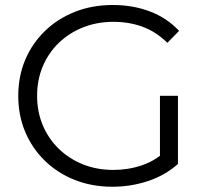

<svg xmlns="http://www.w3.org/2000/svg" viewBox="-20 -726 813 753"><path d="M421 6.4Q341.3 6.4 273.9 -20.1Q206.5 -46.6 156.6 -94.9Q106.8 -143.2 79.2 -208Q51.6 -272.9 51.6 -350Q51.6 -427.1 79.2 -492Q106.8 -556.8 156.9 -605.1Q207 -653.4 274.5 -679.9Q341.9 -706.4 422.1 -706.4Q501.6 -706.4 568.4 -681Q635.1 -655.6 682.4 -604.9L636.4 -558.1Q591.8 -601.8 539.1 -621.1Q486.4 -640.4 425 -640.4Q360.5 -640.4 305.6 -618.6Q250.8 -596.7 210.2 -557.5Q169.7 -518.2 147.6 -465.4Q125.5 -412.5 125.5 -350Q125.5 -288.1 147.6 -235.2Q169.7 -182.4 210.2 -142.8Q250.8 -103.3 305.3 -81.4Q359.9 -59.6 424.4 -59.6Q483.6 -59.6 537.3 -77.9Q591 -96.2 635.8 -138.8L677.9 -83Q628.3 -38.6 561 -16.1Q493.7 6.4 421 6.4ZM677.9 -83 607.3 -92.4V-350.4H677.9Z"/></svg>

Font: Montserrat Thin
Style: Regular
Weight: 100
Designer: Julieta Ulanovsky
Foundry: Julieta Ulanovsky
Version: Version 9.000